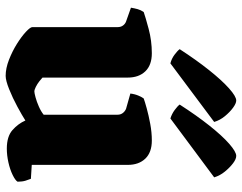

<svg xmlns="http://www.w3.org/2000/svg" viewBox="-106 -724 835 662"><g transform="rotate(90 311.0 -393.5)"><path d="M242 4Q216 4 186.5 -7.5Q157 -19 131.5 -35Q106 -51 90 -66Q74 -81 74 -88V-382Q74 -393 68.5 -400.5Q63 -408 55 -411L7 -428Q9 -440 12 -451Q15 -462 22 -472Q39 -478 80 -489Q121 -500 164 -500Q205 -500 226.5 -477.5Q248 -455 248 -417V-123Q252 -119 261 -112Q270 -105 280 -100Q290 -95 296 -95Q301 -95 316 -99Q331 -103 348 -110.5Q365 -118 376 -127V-382Q376 -392 370.5 -399.5Q365 -407 356 -411L303 -426Q305 -442 310.5 -454.5Q316 -467 320 -472Q331 -476 354.5 -482.5Q378 -489 407.5 -494.5Q437 -500 465 -500Q506 -500 527.5 -477.5Q549 -455 549 -417V-86L597 -83Q600 -76 603.5 -64.5Q607 -53 607 -37Q602 -29 583.5 -20Q565 -11 540.5 -5.5Q516 0 493 0Q451 0 429 -19.5Q407 -39 396 -64Q379 -53 348.5 -36.5Q318 -20 288 -8Q258 4 242 4ZM389 -564Q373 -569 359.5 -579Q346 -589 341 -596Q379 -655 414 -699Q449 -743 476.5 -767Q504 -791 518 -791Q529 -791 543.5 -780Q558 -769 572 -752Q586 -735 592 -715ZM199 -564Q183 -568 169.5 -578Q156 -588 150 -596Q187 -653 222 -697Q257 -741 285 -766Q313 -791 327 -791Q337 -791 352 -780Q367 -769 381 -752Q395 -735 401 -715Z"/></g></svg>

Font: Texturina 12pt Black
Style: Regular
Weight: 900
Designer: Guillermo Torres Carreño
Foundry: Omnibus-Type
Version: Version 1.002